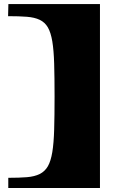

<svg xmlns="http://www.w3.org/2000/svg" viewBox="-20 -790 639 950"><path d="M21 89.8Q75.2 89.8 113.3 86.7Q151.4 83.5 176.8 70.8Q202.1 58.1 216.8 32.7Q231.4 7.3 238.8 -37.4Q246.1 -82 248 -149.2Q250 -216.3 250 -312Q250 -407.7 248 -474.4Q246.1 -541 238.8 -585.2Q231.4 -629.4 216.8 -654.5Q202.1 -679.7 176.5 -691.9Q150.9 -704.1 112.8 -707Q74.7 -710 20 -710L21.5 -770H474.6V140.1H21Z"/></svg>

Font: Asset
Style: Regular
Weight: 400
Designer: Riccardo De Franceschi
Foundry: Sorkin Type Co.
Version: Version 1.001